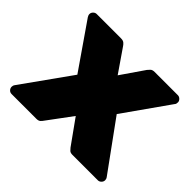

<svg xmlns="http://www.w3.org/2000/svg" viewBox="-123 -687 855 855"><g transform="rotate(45 304.5 -260.0)"><path d="M33 0Q23 0 16.5 -7Q10 -14 10 -23Q10 -26 11 -30Q12 -34 15 -38L179 -268L31 -482Q29 -485 27.5 -489Q26 -493 26 -497Q26 -506 33 -513Q40 -520 49 -520H202Q216 -520 223 -513.5Q230 -507 233 -502L308 -393L383 -502Q387 -507 393.5 -513.5Q400 -520 414 -520H560Q569 -520 576 -513Q583 -506 583 -498Q583 -493 582 -489Q581 -485 578 -482L427 -268L594 -38Q597 -34 598 -30Q599 -26 599 -23Q599 -14 592 -7Q585 0 576 0H416Q403 0 397 -6Q391 -12 387 -17L304 -133L218 -17Q215 -12 208.5 -6Q202 0 189 0Z"/></g></svg>

Font: Rubik ExtraBold
Style: Regular
Weight: 800
Designer: Hubert and Fischer
Foundry: Hubert and Fischer
Version: Version 2.300;gftools[0.9.30]